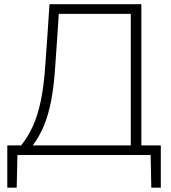

<svg xmlns="http://www.w3.org/2000/svg" viewBox="-20 -733 811 908"><path d="M14.5 154.5V-45.5H80Q112.5 -86 135.5 -136.5Q158.5 -187 173.2 -257.5Q188 -328 194.5 -429.5Q200 -504 205 -576Q209.5 -647.5 214 -713H648.5V-45.5H740.5V154.5H695.5L692.5 0H62.5L59 154.5ZM241 -416.5Q235 -324.5 221.8 -256.2Q208.5 -188 187 -137Q165.5 -86 135 -45.5H598.5V-667.5H258Q254 -605.5 249.8 -542.5Q245.5 -479.5 241 -416.5Z"/></svg>

Font: Heraclito ExtraLight
Style: Regular
Weight: 200
Designer: Kostas Bartsokas (font) & Cristiano Sobral (main changes)
Foundry: Kostas Bartsokas (font) & Cristiano Sobral (main changes)
Version: Version 1.00;July 8, 2020;FontCreator 13.0.0.2655 64-bit